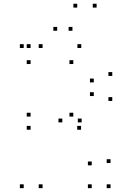

<svg xmlns="http://www.w3.org/2000/svg" viewBox="-20 -970 660 1000"><path d="M402.2 -294.3V-314.3H382.2V-294.3ZM564.7 -444.2V-464.2H544.7V-444.2ZM564.7 -574.5V-594.5H544.7V-574.5ZM403.2 -720V-740H383.2V-720ZM139.3 -720V-740H119.3V-720ZM139.3 -636.5V-656.5H119.3V-636.5ZM361.8 -636.5V-656.5H341.8V-636.5ZM468.5 -540.8V-560.8H448.5V-540.8ZM468.5 -469.8V-489.8H448.5V-469.8ZM361.8 -362.8V-382.8H341.8V-362.8ZM139.3 -362.8V-382.8H119.3V-362.8ZM139.3 -294.3V-314.3H119.3V-294.3ZM201.7 10V-10H181.7V10ZM201.7 -720V-740H181.7V-720ZM103.5 -720V-740H83.5V-720ZM103.5 10V-10H83.5V10ZM555.7 10V-10H535.7V10ZM555.7 -120.8V-140.8H535.7V-120.8ZM405.3 -332.5V-352.5H385.3V-332.5ZM304.5 -332.5V-352.5H284.5V-332.5ZM457.8 -108.8V-128.8H437.8V-108.8ZM457.8 10V-10H437.8V10ZM277.8 -809.8V-829.8H257.8V-809.8ZM382.3 -930.5V-950.5H362.3V-930.5ZM483.2 -930.5V-950.5H463.2V-930.5ZM357.3 -809.8V-829.8H337.3V-809.8Z"/></svg>

Font: Monaspace Krypton Dots Var
Style: Regular
Weight: 400
Designer: Riley Cran and the Lettermatic Team
Version: Version 1.100 (Monaspace Krypton Dots)